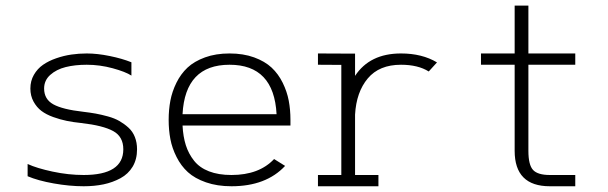

<svg xmlns="http://www.w3.org/2000/svg" viewBox="-20 -666 2161 682"><path d="M446.8 -397.5Q425.8 -411.1 380.1 -423.6Q334.5 -436 288.1 -436Q246.1 -436 213.1 -427.7Q180.2 -419.4 158.4 -399.9Q136.7 -380.4 136.7 -351.6Q136.7 -313.5 169.4 -295.4Q202.1 -277.3 275.4 -269Q299.8 -266.1 320.1 -262.5Q340.3 -258.8 363.5 -252.4Q386.7 -246.1 404.1 -236.1Q421.4 -226.1 436.3 -212.6Q451.2 -199.2 459 -179.4Q466.8 -159.7 466.8 -135.7Q466.8 -100.1 451.2 -74Q435.5 -47.9 408 -33Q380.4 -18.1 347.9 -11.2Q315.4 -4.4 277.3 -4.4Q227.1 -4.4 170.9 -14.4Q114.7 -24.4 78.1 -40V-83.5Q110.8 -68.4 167 -56.4Q223.1 -44.4 277.3 -44.4Q418 -44.4 418 -135.7Q418 -180.7 382.1 -200.4Q346.2 -220.2 268.6 -229Q240.2 -231.9 217.3 -236.6Q194.3 -241.2 169.2 -250.2Q144 -259.3 127.2 -272Q110.4 -284.7 99.1 -305.2Q87.9 -325.7 87.9 -351.6Q87.9 -378.4 100.3 -400.1Q112.8 -421.9 132.8 -435.8Q152.8 -449.7 179.7 -459Q206.5 -468.3 233.4 -472.2Q260.3 -476.1 288.1 -476.1Q325.7 -476.1 369.9 -467Q414.1 -458 446.8 -444.8Z M628.4 -260.3H962.4Q953.1 -436 795.4 -436Q637.7 -436 628.4 -260.3ZM628.4 -220.2Q630.4 -180.7 640.1 -150.1Q649.9 -119.6 669.4 -95Q689 -70.3 722.4 -57.4Q755.9 -44.4 802.2 -44.4Q900.4 -44.4 953.6 -101.1L992.7 -76.7Q925.3 -4.4 802.2 -4.4Q751.5 -4.4 711.7 -18.3Q671.9 -32.2 647.5 -54.4Q623 -76.7 607.2 -108.2Q591.3 -139.6 585.2 -171.9Q579.1 -204.1 579.1 -240.2Q579.1 -276.4 585.2 -308.6Q591.3 -340.8 606.7 -372.1Q622.1 -403.3 646 -425.8Q669.9 -448.2 708.3 -462.2Q746.6 -476.1 795.4 -476.1Q844.2 -476.1 882.6 -462.2Q920.9 -448.2 944.8 -425.8Q968.8 -403.3 984.1 -372.1Q999.5 -340.8 1005.6 -308.6Q1011.7 -276.4 1011.7 -240.2V-220.2Z M1109.4 -4.4V-44.4H1192.4V-435.5L1109.4 -436V-476.1L1216.8 -475.6H1241.2Q1241.2 -475.6 1241.2 -396.5Q1293.5 -476.1 1404.3 -476.1Q1479.5 -476.1 1532.2 -444.3L1502.9 -412.1Q1464.8 -436 1404.3 -436Q1327.1 -436 1286.4 -387.5Q1245.6 -338.9 1241.2 -258.8V-44.4H1324.2V-4.4Z M1808.1 -646H1856.9V-476.1H2023.4V-436H1856.9V-130.4Q1856.9 -80.1 1873.5 -62.3Q1890.1 -44.4 1933.1 -44.4H2023.4V-4.4H1933.1Q1808.1 -4.4 1808.1 -130.4V-436H1688.5V-476.1H1808.1Z"/></svg>

Font: AzarMehrMonospaced
Style: SansRegular
Weight: 1
Designer: Amin Abedi
Version: Version 1.00